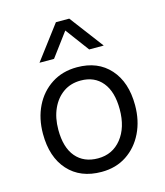

<svg xmlns="http://www.w3.org/2000/svg" viewBox="-112 -825 790 918"><g transform="rotate(-15 283.5 -366.0)"><path d="M292 -506Q395 -506 454.5 -439.5Q514 -373 514 -259Q514 -183 484.5 -122.5Q455 -62 402 -27Q349 8 278 8Q173 8 113 -58.5Q53 -125 53 -240Q53 -316 82.5 -376Q112 -436 166 -471Q220 -506 292 -506ZM278 -59Q350 -59 394 -114Q438 -169 438 -259Q438 -346 399.5 -393Q361 -440 293 -440Q243 -440 206.5 -414.5Q170 -389 149.5 -344Q129 -299 129 -240Q129 -152 168.5 -105.5Q208 -59 278 -59ZM443 -573H371L284 -690L197 -573H125L251 -740H317Z"/></g></svg>

Font: LivvicRegular
Style: Regular
Weight: 400
Designer: Jacques Le Bailly, Baron von Fonthausen
Version: Version 1.001; ttfautohint (v1.8.2)